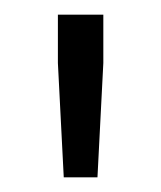

<svg xmlns="http://www.w3.org/2000/svg" viewBox="-20 -700 220 262"><path d="M113 -458H67L59 -614V-680H121V-614Z"/></svg>

Font: Inria Sans Light
Style: Regular
Weight: 300
Designer: Black Foundry Team
Foundry: Black Foundry
Version: Version 1.2; ttfautohint (v1.8.3)